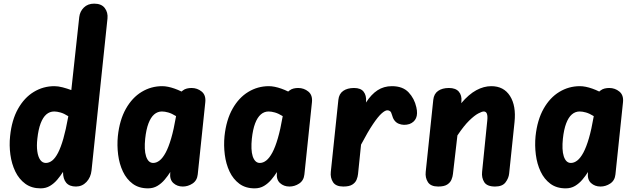

<svg xmlns="http://www.w3.org/2000/svg" viewBox="-20 -1024 3505 1054"><path d="M203 10Q153.5 10 119 -15.2Q84.5 -40.5 64.2 -82.2Q44 -124 37 -175Q30 -226 35.5 -277Q44.5 -365.5 79 -426.8Q113.5 -488 165.5 -519.5Q217.5 -551 278.5 -551Q299.5 -551 324 -544.5Q348.5 -538 371.5 -529.5L415 -930Q418.5 -961 440.2 -982.5Q462 -1004 497 -1004Q537 -1004 555.2 -979.8Q573.5 -955.5 570 -922L482.5 -88.5Q478.5 -50.5 454.8 -25.2Q431 0 397 0Q361 0 343.5 -20.8Q326 -41.5 326 -79V-80.5Q312 -58.5 294.5 -37.8Q277 -17 254.5 -3.5Q232 10 203 10ZM185 -262.5Q180.5 -223 184.8 -193Q189 -163 201 -146.2Q213 -129.5 231.5 -129.5Q250 -129.5 266.8 -142.8Q283.5 -156 298.8 -185.5Q314 -215 327.8 -263Q341.5 -311 354 -380.5L355 -386Q331.5 -401 312 -406.5Q292.5 -412 277.5 -412Q253 -412 234.2 -395.8Q215.5 -379.5 203 -346.5Q190.5 -313.5 185 -262.5Z M792.5 10Q742.5 10 708.5 -15.2Q674.5 -40.5 654.8 -82.2Q635 -124 628.5 -175Q622 -226 627 -277Q636.5 -365.5 671 -426.8Q705.5 -488 757.5 -519.5Q809.5 -551 870.5 -551Q885.5 -551 902.8 -547.5Q920 -544 938.5 -537.5Q957 -531 976.5 -521.5L984 -527.5Q993.5 -535 1005.8 -538Q1018 -541 1031.5 -541Q1063 -541 1087 -521.5Q1111 -502 1107 -463L1065.5 -66.5Q1062 -33 1037 -16.5Q1012 0 983.5 0Q952.5 0 931.5 -19.2Q910.5 -38.5 914.5 -75.5L915 -80Q901.5 -58.5 884 -37.8Q866.5 -17 844 -3.5Q821.5 10 792.5 10ZM777 -262.5Q774 -233 775 -208.5Q776 -184 781.8 -166.2Q787.5 -148.5 797.2 -139Q807 -129.5 821 -129.5Q839 -129.5 856.2 -143Q873.5 -156.5 889.5 -186.2Q905.5 -216 919.8 -264.8Q934 -313.5 946 -383.5L946.5 -386.5Q923 -401 903.8 -406.5Q884.5 -412 869 -412Q845 -412 826.2 -395.8Q807.5 -379.5 795 -346.5Q782.5 -313.5 777 -262.5Z M1378 10Q1328 10 1294 -15.2Q1260 -40.5 1240.2 -82.2Q1220.5 -124 1214 -175Q1207.5 -226 1212.5 -277Q1222 -365.5 1256.5 -426.8Q1291 -488 1343 -519.5Q1395 -551 1456 -551Q1471 -551 1488.2 -547.5Q1505.5 -544 1524 -537.5Q1542.5 -531 1562 -521.5L1569.5 -527.5Q1579 -535 1591.2 -538Q1603.5 -541 1617 -541Q1648.5 -541 1672.5 -521.5Q1696.5 -502 1692.5 -463L1651 -66.5Q1647.5 -33 1622.5 -16.5Q1597.5 0 1569 0Q1538 0 1517 -19.2Q1496 -38.5 1500 -75.5L1500.5 -80Q1487 -58.5 1469.5 -37.8Q1452 -17 1429.5 -3.5Q1407 10 1378 10ZM1362.5 -262.5Q1359.5 -233 1360.5 -208.5Q1361.5 -184 1367.2 -166.2Q1373 -148.5 1382.8 -139Q1392.5 -129.5 1406.5 -129.5Q1424.5 -129.5 1441.8 -143Q1459 -156.5 1475 -186.2Q1491 -216 1505.2 -264.8Q1519.5 -313.5 1531.5 -383.5L1532 -386.5Q1508.5 -401 1489.2 -406.5Q1470 -412 1454.5 -412Q1430.5 -412 1411.8 -395.8Q1393 -379.5 1380.5 -346.5Q1368 -313.5 1362.5 -262.5Z M1864.5 0Q1823.5 0 1808 -24.2Q1792.5 -48.5 1796 -80.5L1837.5 -476Q1841 -509 1864 -525Q1887 -541 1923.5 -541Q1960.5 -541 1976.2 -520.5Q1992 -500 1989.5 -467L1989 -461Q2018 -506 2052.5 -528.5Q2087 -551 2131.5 -551Q2191 -551 2223 -517Q2255 -483 2265.5 -435.5Q2274 -399 2264 -376Q2254 -353 2227.5 -343Q2196.5 -333.5 2168.8 -344.8Q2141 -356 2131.5 -394Q2128 -408 2121.8 -413.2Q2115.5 -418.5 2106.5 -418.5Q2094 -418.5 2074.8 -401.2Q2055.5 -384 2027.8 -343Q2000 -302 1962 -230L1945.5 -69Q1944 -53.5 1937.5 -37.5Q1931 -21.5 1914.2 -10.8Q1897.5 0 1864.5 0Z M2385.5 0Q2344.5 0 2329 -24.2Q2313.5 -48.5 2317 -80.5L2358.5 -476Q2362 -509 2385 -525Q2408 -541 2444.5 -541Q2481.5 -541 2498.8 -520.8Q2516 -500.5 2513 -468L2512 -457.5Q2553.5 -506.5 2594.8 -528.8Q2636 -551 2677 -551Q2745.5 -551 2779.8 -497Q2814 -443 2804.5 -353.5L2775 -71.5Q2772.5 -46 2755.2 -23Q2738 0 2698 0Q2653.5 0 2638.2 -24.2Q2623 -48.5 2626.5 -80.5L2655 -363Q2657.5 -386.5 2653 -399.2Q2648.5 -412 2635.5 -412Q2626 -412 2605.2 -401Q2584.5 -390 2555.5 -361.8Q2526.5 -333.5 2491 -280.5L2466.5 -69Q2465 -53.5 2458.2 -37.5Q2451.5 -21.5 2434.8 -10.8Q2418 0 2385.5 0Z M3085.5 10Q3035.5 10 3001.5 -15.2Q2967.5 -40.5 2947.8 -82.2Q2928 -124 2921.5 -175Q2915 -226 2920 -277Q2929.5 -365.5 2964 -426.8Q2998.5 -488 3050.5 -519.5Q3102.5 -551 3163.5 -551Q3178.5 -551 3195.8 -547.5Q3213 -544 3231.5 -537.5Q3250 -531 3269.5 -521.5L3277 -527.5Q3286.5 -535 3298.8 -538Q3311 -541 3324.5 -541Q3356 -541 3380 -521.5Q3404 -502 3400 -463L3358.5 -66.5Q3355 -33 3330 -16.5Q3305 0 3276.5 0Q3245.5 0 3224.5 -19.2Q3203.5 -38.5 3207.5 -75.5L3208 -80Q3194.5 -58.5 3177 -37.8Q3159.5 -17 3137 -3.5Q3114.5 10 3085.5 10ZM3070 -262.5Q3067 -233 3068 -208.5Q3069 -184 3074.8 -166.2Q3080.5 -148.5 3090.2 -139Q3100 -129.5 3114 -129.5Q3132 -129.5 3149.2 -143Q3166.5 -156.5 3182.5 -186.2Q3198.5 -216 3212.8 -264.8Q3227 -313.5 3239 -383.5L3239.5 -386.5Q3216 -401 3196.8 -406.5Q3177.5 -412 3162 -412Q3138 -412 3119.2 -395.8Q3100.5 -379.5 3088 -346.5Q3075.5 -313.5 3070 -262.5Z"/></svg>

Font: Edu SA Hand
Style: Regular
Weight: 400
Designer: Tina and Corey Anderson, Eben Sorkin, Mirko Velimirovic
Foundry: Google for Education
Version: Version 2.000